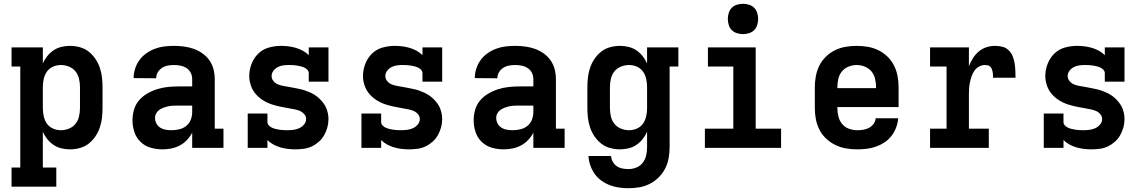

<svg xmlns="http://www.w3.org/2000/svg" viewBox="-20 -780 6040 1013"><path d="M41 205V104H87V-429H41V-530H206V-445Q215 -466 229.5 -484Q244 -502 262.5 -514.5Q281 -527 303.5 -532.5Q326 -538 349 -538Q375 -538 401 -531Q427 -524 447.5 -508Q468 -492 483 -470Q498 -448 506.5 -423Q515 -398 518 -372Q521 -346 521 -320V-210Q521 -184 518 -158Q515 -132 506.5 -107Q498 -82 483 -60Q468 -38 447.5 -22Q427 -6 401 1Q375 8 349 8Q326 8 303.5 2.5Q281 -3 262.5 -15.5Q244 -28 229.5 -46Q215 -64 206 -85V104H277V205ZM301 -93Q323 -93 344 -101.5Q365 -110 378.5 -127Q392 -144 397 -166Q402 -188 402 -210V-320Q402 -342 397 -364Q392 -386 378.5 -403Q365 -420 344 -428.5Q323 -437 301 -437Q279 -437 259 -428Q239 -419 227 -401.5Q215 -384 210.5 -362.5Q206 -341 206 -320V-210Q206 -189 210.5 -167.5Q215 -146 227 -128.5Q239 -111 259 -102Q279 -93 301 -93Z M838 8Q806 8 775.5 -0.5Q745 -9 722 -31Q699 -53 689 -83.5Q679 -114 679 -145Q679 -173 687 -201Q695 -229 713.5 -250.5Q732 -272 757 -286.5Q782 -301 809 -309.5Q836 -318 864.5 -321Q893 -324 921 -324H994V-362Q994 -380 986.5 -395.5Q979 -411 964.5 -420.5Q950 -430 933 -433.5Q916 -437 898 -437Q882 -437 865.5 -434Q849 -431 835 -422Q821 -413 812.5 -398.5Q804 -384 804 -367Q804 -367 804 -367Q804 -367 804 -367L685 -368Q685 -368 685 -368Q685 -368 685 -368Q685 -393 693 -418Q701 -443 716 -463.5Q731 -484 752.5 -499Q774 -514 798 -523Q822 -532 847.5 -535Q873 -538 898 -538Q925 -538 951 -534.5Q977 -531 1001.5 -522.5Q1026 -514 1048 -498.5Q1070 -483 1085 -461.5Q1100 -440 1106.5 -414.5Q1113 -389 1113 -362V-101H1159V0H994V-80Q983 -59 966.5 -41.5Q950 -24 929.5 -13Q909 -2 885.5 3Q862 8 838 8ZM885 -93Q906 -93 926.5 -98Q947 -103 963 -116Q979 -129 986.5 -148.5Q994 -168 994 -189V-223H921Q908 -223 895 -222.5Q882 -222 869.5 -219.5Q857 -217 844.5 -212.5Q832 -208 821.5 -201Q811 -194 804.5 -182.5Q798 -171 798 -158Q798 -142 805.5 -128Q813 -114 826 -106Q839 -98 854.5 -95.5Q870 -93 885 -93Z M1538 8Q1518 8 1498 5.5Q1478 3 1459 -2.5Q1440 -8 1422.5 -17.5Q1405 -27 1391 -41V0H1287V-181H1391V-136Q1391 -126 1398.5 -118Q1406 -110 1415.5 -106Q1425 -102 1435 -99.5Q1445 -97 1455.5 -95.5Q1466 -94 1476 -93.5Q1486 -93 1496 -93Q1512 -93 1528 -95Q1544 -97 1558.5 -103.5Q1573 -110 1584 -123Q1595 -136 1595 -152Q1595 -167 1584.5 -178.5Q1574 -190 1560.5 -195.5Q1547 -201 1532.5 -203.5Q1518 -206 1503 -209Q1488 -212 1473.5 -214.5Q1459 -217 1444.5 -220.5Q1430 -224 1416 -228.5Q1402 -233 1388.5 -239.5Q1375 -246 1363 -254Q1351 -262 1340 -272.5Q1329 -283 1320.5 -295Q1312 -307 1306.5 -321Q1301 -335 1298 -349.5Q1295 -364 1295 -379Q1295 -411 1307 -442.5Q1319 -474 1342.5 -497Q1366 -520 1398 -529Q1430 -538 1463 -538Q1483 -538 1502.5 -535.5Q1522 -533 1541 -527.5Q1560 -522 1577.5 -512.5Q1595 -503 1609 -489V-530H1713V-349H1609V-394Q1609 -404 1601.5 -412Q1594 -420 1584.5 -424Q1575 -428 1565 -430.5Q1555 -433 1545 -434.5Q1535 -436 1524.5 -436.5Q1514 -437 1504 -437Q1489 -437 1474 -435Q1459 -433 1445.5 -426Q1432 -419 1422.5 -406.5Q1413 -394 1413 -379Q1413 -364 1423 -352Q1433 -340 1447 -334.5Q1461 -329 1475.5 -326.5Q1490 -324 1504.5 -321.5Q1519 -319 1533.5 -316Q1548 -313 1562.5 -310Q1577 -307 1591.5 -302Q1606 -297 1619 -291Q1632 -285 1644.5 -276.5Q1657 -268 1667.5 -257.5Q1678 -247 1687 -235Q1696 -223 1701.5 -209.5Q1707 -196 1710 -181.5Q1713 -167 1713 -152Q1713 -129 1707 -107.5Q1701 -86 1690 -66.5Q1679 -47 1662 -32Q1645 -17 1625 -7.5Q1605 2 1582.5 5Q1560 8 1538 8Z M2138 8Q2118 8 2098 5.5Q2078 3 2059 -2.5Q2040 -8 2022.5 -17.5Q2005 -27 1991 -41V0H1887V-181H1991V-136Q1991 -126 1998.5 -118Q2006 -110 2015.5 -106Q2025 -102 2035 -99.5Q2045 -97 2055.5 -95.5Q2066 -94 2076 -93.5Q2086 -93 2096 -93Q2112 -93 2128 -95Q2144 -97 2158.5 -103.5Q2173 -110 2184 -123Q2195 -136 2195 -152Q2195 -167 2184.5 -178.5Q2174 -190 2160.5 -195.5Q2147 -201 2132.5 -203.5Q2118 -206 2103 -209Q2088 -212 2073.5 -214.5Q2059 -217 2044.5 -220.5Q2030 -224 2016 -228.5Q2002 -233 1988.5 -239.5Q1975 -246 1963 -254Q1951 -262 1940 -272.5Q1929 -283 1920.5 -295Q1912 -307 1906.5 -321Q1901 -335 1898 -349.5Q1895 -364 1895 -379Q1895 -411 1907 -442.5Q1919 -474 1942.5 -497Q1966 -520 1998 -529Q2030 -538 2063 -538Q2083 -538 2102.5 -535.5Q2122 -533 2141 -527.5Q2160 -522 2177.5 -512.5Q2195 -503 2209 -489V-530H2313V-349H2209V-394Q2209 -404 2201.5 -412Q2194 -420 2184.5 -424Q2175 -428 2165 -430.5Q2155 -433 2145 -434.5Q2135 -436 2124.5 -436.5Q2114 -437 2104 -437Q2089 -437 2074 -435Q2059 -433 2045.5 -426Q2032 -419 2022.5 -406.5Q2013 -394 2013 -379Q2013 -364 2023 -352Q2033 -340 2047 -334.5Q2061 -329 2075.5 -326.5Q2090 -324 2104.5 -321.5Q2119 -319 2133.5 -316Q2148 -313 2162.5 -310Q2177 -307 2191.5 -302Q2206 -297 2219 -291Q2232 -285 2244.5 -276.5Q2257 -268 2267.5 -257.5Q2278 -247 2287 -235Q2296 -223 2301.5 -209.5Q2307 -196 2310 -181.5Q2313 -167 2313 -152Q2313 -129 2307 -107.5Q2301 -86 2290 -66.5Q2279 -47 2262 -32Q2245 -17 2225 -7.5Q2205 2 2182.5 5Q2160 8 2138 8Z M2638 8Q2606 8 2575.5 -0.5Q2545 -9 2522 -31Q2499 -53 2489 -83.5Q2479 -114 2479 -145Q2479 -173 2487 -201Q2495 -229 2513.5 -250.5Q2532 -272 2557 -286.5Q2582 -301 2609 -309.5Q2636 -318 2664.5 -321Q2693 -324 2721 -324H2794V-362Q2794 -380 2786.5 -395.5Q2779 -411 2764.5 -420.5Q2750 -430 2733 -433.5Q2716 -437 2698 -437Q2682 -437 2665.5 -434Q2649 -431 2635 -422Q2621 -413 2612.5 -398.5Q2604 -384 2604 -367Q2604 -367 2604 -367Q2604 -367 2604 -367L2485 -368Q2485 -368 2485 -368Q2485 -368 2485 -368Q2485 -393 2493 -418Q2501 -443 2516 -463.5Q2531 -484 2552.5 -499Q2574 -514 2598 -523Q2622 -532 2647.5 -535Q2673 -538 2698 -538Q2725 -538 2751 -534.5Q2777 -531 2801.5 -522.5Q2826 -514 2848 -498.5Q2870 -483 2885 -461.5Q2900 -440 2906.5 -414.5Q2913 -389 2913 -362V-101H2959V0H2794V-80Q2783 -59 2766.5 -41.5Q2750 -24 2729.5 -13Q2709 -2 2685.5 3Q2662 8 2638 8ZM2685 -93Q2706 -93 2726.5 -98Q2747 -103 2763 -116Q2779 -129 2786.5 -148.5Q2794 -168 2794 -189V-223H2721Q2708 -223 2695 -222.5Q2682 -222 2669.5 -219.5Q2657 -217 2644.5 -212.5Q2632 -208 2621.5 -201Q2611 -194 2604.5 -182.5Q2598 -171 2598 -158Q2598 -142 2605.5 -128Q2613 -114 2626 -106Q2639 -98 2654.5 -95.5Q2670 -93 2685 -93Z M3296 213Q3271 213 3246 209.5Q3221 206 3197.5 197Q3174 188 3153 173Q3132 158 3117.5 137.5Q3103 117 3094.5 92.5Q3086 68 3085 43H3204Q3205 59 3213 73.5Q3221 88 3234.5 97Q3248 106 3264 109Q3280 112 3296 112Q3318 112 3338.5 103.5Q3359 95 3372 77.5Q3385 60 3389.5 38.5Q3394 17 3394 -5V-85Q3385 -64 3370.5 -46Q3356 -28 3337.5 -15.5Q3319 -3 3296.5 2.5Q3274 8 3251 8Q3225 8 3199 1Q3173 -6 3152.5 -22Q3132 -38 3117 -60Q3102 -82 3093.5 -107Q3085 -132 3082 -158Q3079 -184 3079 -210V-320Q3079 -346 3082 -372Q3085 -398 3093.5 -423Q3102 -448 3117 -470Q3132 -492 3152.5 -508Q3173 -524 3199 -531Q3225 -538 3251 -538Q3274 -538 3296.5 -532.5Q3319 -527 3337.5 -514.5Q3356 -502 3370.5 -484Q3385 -466 3394 -445V-530H3559V-429H3513V-5Q3513 24 3508 53Q3503 82 3490 108Q3477 134 3456 155Q3435 176 3409 189.5Q3383 203 3354 208Q3325 213 3296 213ZM3299 -93Q3321 -93 3341 -102Q3361 -111 3373 -128.5Q3385 -146 3389.5 -167.5Q3394 -189 3394 -210V-320Q3394 -341 3389.5 -362.5Q3385 -384 3373 -401.5Q3361 -419 3341 -428Q3321 -437 3299 -437Q3277 -437 3256 -428.5Q3235 -420 3221.5 -403Q3208 -386 3203 -364Q3198 -342 3198 -320V-210Q3198 -188 3203 -166Q3208 -144 3221.5 -127Q3235 -110 3256 -101.5Q3277 -93 3299 -93Z M3699 0V-101H3849V-429H3715V-530H3967V-101H4101V0ZM3900 -600Q3884 -600 3868 -605Q3852 -610 3841 -621Q3830 -632 3825 -648Q3820 -664 3820 -680Q3820 -696 3825 -712Q3830 -728 3841 -739Q3852 -750 3868 -755Q3884 -760 3900 -760Q3916 -760 3932 -755Q3948 -750 3959 -739Q3970 -728 3975 -712Q3980 -696 3980 -680Q3980 -664 3975 -648Q3970 -632 3959 -621Q3948 -610 3932 -605Q3916 -600 3900 -600Z M4503 8Q4473 8 4443.5 3Q4414 -2 4387.5 -15Q4361 -28 4339 -48.5Q4317 -69 4303.5 -95.5Q4290 -122 4284.5 -151Q4279 -180 4279 -210V-320Q4279 -349 4284.5 -378.5Q4290 -408 4303 -434Q4316 -460 4337.5 -481Q4359 -502 4385.5 -515Q4412 -528 4441.5 -533Q4471 -538 4500 -538Q4529 -538 4558.5 -533Q4588 -528 4614.5 -515Q4641 -502 4662.5 -481Q4684 -460 4697 -434Q4710 -408 4715.5 -378.5Q4721 -349 4721 -320V-215H4398V-210Q4398 -188 4403.5 -165.5Q4409 -143 4423 -126Q4437 -109 4458.5 -101Q4480 -93 4503 -93Q4519 -93 4535 -95.5Q4551 -98 4565 -105.5Q4579 -113 4589 -126.5Q4599 -140 4600 -156H4719Q4717 -131 4708 -107Q4699 -83 4683.5 -63Q4668 -43 4647 -29Q4626 -15 4602 -6.5Q4578 2 4553 5Q4528 8 4503 8ZM4398 -315H4602V-320Q4602 -342 4597 -364Q4592 -386 4578 -403Q4564 -420 4543 -428.5Q4522 -437 4500 -437Q4478 -437 4457 -428.5Q4436 -420 4422 -403Q4408 -386 4403 -364Q4398 -342 4398 -320Z M4887 0V-101H4974V-429H4887V-530H5092V-430Q5100 -452 5112.5 -472Q5125 -492 5143 -507.5Q5161 -523 5183.5 -530.5Q5206 -538 5229 -538Q5249 -538 5268 -533.5Q5287 -529 5301 -515.5Q5315 -502 5322.5 -484Q5330 -466 5333 -447Q5336 -428 5337 -408.5Q5338 -389 5338 -370H5219Q5219 -378 5219 -385.5Q5219 -393 5217.5 -400.5Q5216 -408 5213 -415.5Q5210 -423 5204.5 -428.5Q5199 -434 5191.5 -435.5Q5184 -437 5176 -437Q5160 -437 5145 -428.5Q5130 -420 5121 -407Q5112 -394 5106.5 -378Q5101 -362 5097.5 -346Q5094 -330 5093 -313.5Q5092 -297 5092 -281V-101H5197V0Z M5738 8Q5718 8 5698 5.5Q5678 3 5659 -2.5Q5640 -8 5622.5 -17.5Q5605 -27 5591 -41V0H5487V-181H5591V-136Q5591 -126 5598.5 -118Q5606 -110 5615.5 -106Q5625 -102 5635 -99.5Q5645 -97 5655.5 -95.5Q5666 -94 5676 -93.5Q5686 -93 5696 -93Q5712 -93 5728 -95Q5744 -97 5758.5 -103.5Q5773 -110 5784 -123Q5795 -136 5795 -152Q5795 -167 5784.5 -178.5Q5774 -190 5760.5 -195.5Q5747 -201 5732.5 -203.5Q5718 -206 5703 -209Q5688 -212 5673.5 -214.5Q5659 -217 5644.5 -220.5Q5630 -224 5616 -228.5Q5602 -233 5588.5 -239.5Q5575 -246 5563 -254Q5551 -262 5540 -272.5Q5529 -283 5520.5 -295Q5512 -307 5506.5 -321Q5501 -335 5498 -349.5Q5495 -364 5495 -379Q5495 -411 5507 -442.5Q5519 -474 5542.5 -497Q5566 -520 5598 -529Q5630 -538 5663 -538Q5683 -538 5702.5 -535.5Q5722 -533 5741 -527.5Q5760 -522 5777.5 -512.5Q5795 -503 5809 -489V-530H5913V-349H5809V-394Q5809 -404 5801.5 -412Q5794 -420 5784.5 -424Q5775 -428 5765 -430.5Q5755 -433 5745 -434.5Q5735 -436 5724.5 -436.5Q5714 -437 5704 -437Q5689 -437 5674 -435Q5659 -433 5645.5 -426Q5632 -419 5622.5 -406.5Q5613 -394 5613 -379Q5613 -364 5623 -352Q5633 -340 5647 -334.5Q5661 -329 5675.5 -326.5Q5690 -324 5704.5 -321.5Q5719 -319 5733.5 -316Q5748 -313 5762.5 -310Q5777 -307 5791.5 -302Q5806 -297 5819 -291Q5832 -285 5844.5 -276.5Q5857 -268 5867.5 -257.5Q5878 -247 5887 -235Q5896 -223 5901.5 -209.5Q5907 -196 5910 -181.5Q5913 -167 5913 -152Q5913 -129 5907 -107.5Q5901 -86 5890 -66.5Q5879 -47 5862 -32Q5845 -17 5825 -7.5Q5805 2 5782.5 5Q5760 8 5738 8Z"/></svg>

Font: Iosevka Slab Extended
Style: Bold
Weight: 700
Width: 7
Monospace: yes
Designer: Belleve Invis
Foundry: Belleve Invis
Version: Version 11.1.0; ttfautohint (v1.8.3)